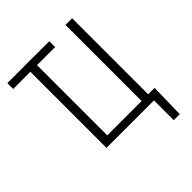

<svg xmlns="http://www.w3.org/2000/svg" viewBox="-237 -859 1177 1177"><g transform="rotate(-45 351.5 -270.0)"><path d="M172.4 -659.7H23.4V-710.4H172.4V-710.9H230V-710.4H386.7V-659.7H230V-50.8H527.8V-710.9H585.4V-51.8H641.1L636.2 171.4H584V0H172.4Z"/></g></svg>

Font: RobotoCondensed-Light
Style: Light
Weight: 300
Designer: Google
Version: Version 1.200311; 2013